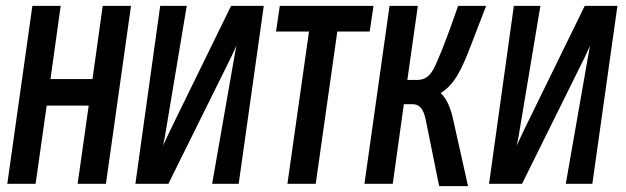

<svg xmlns="http://www.w3.org/2000/svg" viewBox="-20 -600 2145 658"><path d="M102 30 140 -238H284L246 30H343L429 -580H332L297 -329H153L188 -580H91L5 30Z M773 -406C777 -415 783 -428 790 -443C787 -425 784 -410 782 -399L707 30H798L884 -580H772L567 -161C560 -146 549 -124 539 -101C544 -124 548 -146 550 -161L620 -580H529L444 30H557Z M1062 30 1136 -492H1247L1260 -580H939L926 -492H1039L965 30Z M1326 30 1364 -243H1393C1427 -243 1435 -212 1442 -175L1485 38H1584L1532 -195C1524 -229 1512 -261 1490 -281C1537 -310 1561 -358 1596 -450L1646 -580H1550C1527 -514 1502 -442 1472 -376C1455 -338 1436 -326 1409 -326H1376L1412 -580H1315L1229 30Z M1985 -406C1989 -415 1995 -428 2002 -443C1999 -425 1996 -410 1994 -399L1919 30H2010L2096 -580H1984L1779 -161C1772 -146 1761 -124 1751 -101C1756 -124 1760 -146 1762 -161L1832 -580H1741L1656 30H1769Z"/></svg>

Font: Smiley Sans Oblique
Style: Regular
Weight: 400
Italic angle: -8°
Designer: oooooohmygosh, Nagisa Chen, Janine Sui, Heda Shi, Jian Li
Foundry: atelierAnchor
Version: Version 2.0.1